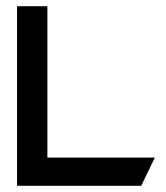

<svg xmlns="http://www.w3.org/2000/svg" viewBox="-20 -600 537 620"><path d="M133 -580H35V0H436L480 -91H133Z"/></svg>

Font: Charger
Style: ExBd
Weight: 400
Designer: Jasper
Foundry: Cannot Into Space Fonts
Version: Version 0.99